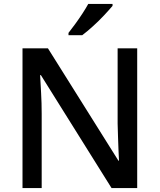

<svg xmlns="http://www.w3.org/2000/svg" viewBox="-20 -961 816 981"><path d="M681 0H550L189 -577H185Q187 -537 190 -485.5Q193 -434 193 -380V0H95V-714H225L585 -140H588Q587 -161 585.5 -193Q584 -225 583 -261.5Q582 -298 581 -330V-714H681ZM555 -931Q540 -913 513 -884Q486 -855 455 -827Q424 -799 400 -781H330V-793Q345 -812 364 -838Q383 -864 401 -891.5Q419 -919 431 -941H555Z"/></svg>

Font: Noto Sans Bengali Medium
Style: Regular
Weight: 500
Designer: Jelle Bosma - Monotype Design Team
Foundry: Monotype Imaging Inc.
Version: Version 2.003; ttfautohint (v1.8.4.7-5d5b)